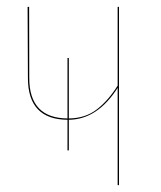

<svg xmlns="http://www.w3.org/2000/svg" viewBox="-20 -537 467 557"><path d="M321.3 -517.1H325.2V0H321.3V-282.2Q262.7 -190.4 179.7 -189.5V-100.6H175.8V-189.5Q61 -190.4 61 -310.5L60.1 -517.1H64.5L64.9 -310.5Q64.9 -194.3 175.8 -193.4V-368.7H179.7V-193.4Q227.5 -193.8 261 -219.7Q294.4 -245.6 321.3 -288.6Z"/></svg>

Font: Fira Sans Compressed Four
Style: Regular
Weight: 100
Width: 1
Designer: Carrois Corporate & Edenspiekermann AG
Foundry: Carrois Corporate GbR & Edenspiekermann AG
Version: Version 4.203;PS 004.203;hotconv 1.0.88;makeotf.lib2.5.64775